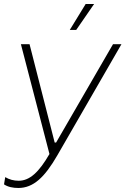

<svg xmlns="http://www.w3.org/2000/svg" viewBox="-32 -740 624 955"><path d="M59 195C134 195 190 142 253 33L572 -520H530L247 -31H240L115 -520H72L214 26C162 116 116 159 61 159C36 159 14 153 -6 141L-12 177C7 190 33 195 59 195ZM347 -591 436 -720H394L315 -591Z"/></svg>

Font: Fixel Display 20240404 ExLight
Style: Italic
Weight: 200
Italic angle: -10°
Designer: AlfaBravo + MacPaw
Foundry: Kyrylo Tkachov, Marchela Mozhyna, Serhii Makarenko, Maria Weinstein, Zakhar Kryvoshyya
Version: Version 1.211;Glyphs 3.2 (3225)